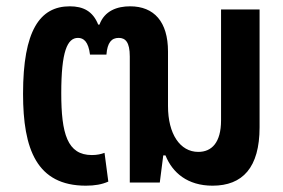

<svg xmlns="http://www.w3.org/2000/svg" viewBox="-20 -578 896 608"><path d="M252 10C280 10 303 6 323 -3L311 -94C300 -90 288 -87 271 -87C193 -87 174 -155 174 -283C174 -415 193 -458 227 -458C245 -458 260 -446 265 -405H317C320 -443 333 -458 356 -458C377 -458 391 -445 391 -399V0H486L497 -86H504C526 -31 574 10 653 10C748 10 802 -47 802 -175V-548H680V-197C680 -126 650 -97 608 -97C550 -97 512 -154 512 -242V-415C512 -509 468 -558 392 -558C351 -558 311 -544 295 -500H291C274 -543 243 -558 201 -558C106 -558 53 -481 53 -281C53 -106 96 10 252 10Z"/></svg>

Font: Noto Sans Thai SemiCondensed Semi
Style: Regular
Weight: 600
Width: 4
Designer: Monotype Design Team
Foundry: Monotype Imaging Inc.
Version: Version 1.901